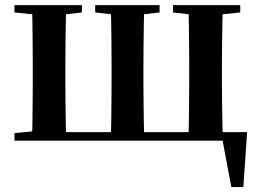

<svg xmlns="http://www.w3.org/2000/svg" viewBox="-20 -556 1033 759"><path d="M105.9 0Q107.6 -25.5 108.1 -67.4Q108.6 -109.4 109.1 -154.7Q109.6 -200 109.6 -234.8V-301.2Q109.6 -335.7 109.1 -381Q108.6 -426.4 108.1 -468.7Q107.6 -511 105.9 -535.7H241.7Q240.7 -511 240.1 -468.7Q239.4 -426.4 238.9 -381Q238.4 -335.7 238.4 -301.2V-234.8Q238.4 -200 238.9 -154.7Q239.4 -109.4 240.1 -67.4Q240.7 -25.5 241.7 0ZM417.4 0Q419.1 -25.5 419.6 -67.4Q420.1 -109.4 420.6 -154.7Q421.1 -200 421.1 -234.8V-301.2Q421.1 -335.7 420.6 -381Q420.1 -426.4 419.6 -468.7Q419.1 -511 417.4 -535.7H550.3Q549.3 -511 548.7 -468.7Q548 -426.4 547.5 -381Q547 -335.7 547 -301.2V-234.8Q547 -200 547.5 -154.7Q548 -109.4 548.7 -67.4Q549.3 -25.5 550.3 0ZM725 0Q726 -25.5 726.5 -67.4Q727 -109.4 727.5 -154.7Q728 -200 728 -234.8V-301.2Q728 -335.7 727.5 -381Q727 -426.4 726.5 -468.7Q726 -511 725 -535.7H861Q860 -511 859.2 -468.7Q858.3 -426.4 857.8 -381Q857.3 -335.7 857.3 -301.2V-234.8Q857.3 -200 857.8 -154.7Q858.3 -109.4 859.2 -67.4Q860 -25.5 861 0ZM894.4 183.5 853.9 -32.6 905.3 0H176.9V-33.6H957L942 183.5ZM37.2 -506.8V-535.7H303.7V-506.8L207.1 -495.5H147ZM356.4 -506.8V-535.7H610.8V-506.8L513.7 -495.5H457.5ZM663.9 -506.8V-535.7H929.7V-506.8L822.7 -495.5H761.8ZM37.2 0V-29.9L147 -40.2H176.9V0Z"/></svg>

Font: Early Summer Mincho VF
Style: Regular
Weight: 250
Designer: GuiWonder
Version: Version 1.002